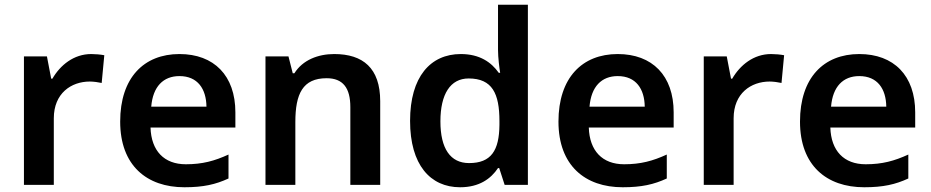

<svg xmlns="http://www.w3.org/2000/svg" viewBox="-20 -780 3927 810"><path d="M365 -552C291 -552 234 -505 201 -448H196L178 -542H81V0H207V-281C207 -386 280 -436 359 -436C374 -436 396 -433 409 -430L420 -547C405 -550 382 -552 365 -552Z M737 -552C587 -552 487 -452 487 -267C487 -82 599 10 758 10C838 10 890 -2 944 -27V-128C885 -101 834 -87 764 -87C672 -87 618 -144 615 -242H973V-306C973 -461 883 -552 737 -552ZM737 -459C814 -459 850 -405 851 -330H618C625 -415 669 -459 737 -459Z M1390 -552C1322 -552 1257 -527 1222 -471H1215L1197 -542H1100V0H1226V-265C1226 -384 1257 -450 1358 -450C1427 -450 1458 -409 1458 -328V0H1584V-353C1584 -493 1511 -552 1390 -552Z M1921 10C2002 10 2051 -26 2081 -71H2086L2109 0H2207V-760H2081V-570C2081 -536 2087 -492 2090 -473H2084C2053 -517 2004 -552 1924 -552C1796 -552 1710 -456 1710 -270C1710 -85 1795 10 1921 10ZM1959 -92C1880 -92 1838 -153 1838 -268C1838 -383 1880 -449 1957 -449C2057 -449 2087 -385 2087 -269V-253C2086 -145 2052 -92 1959 -92Z M2586 -552C2436 -552 2336 -452 2336 -267C2336 -82 2448 10 2607 10C2687 10 2739 -2 2793 -27V-128C2734 -101 2683 -87 2613 -87C2521 -87 2467 -144 2464 -242H2822V-306C2822 -461 2732 -552 2586 -552ZM2586 -459C2663 -459 2699 -405 2700 -330H2467C2474 -415 2518 -459 2586 -459Z M3233 -552C3159 -552 3102 -505 3069 -448H3064L3046 -542H2949V0H3075V-281C3075 -386 3148 -436 3227 -436C3242 -436 3264 -433 3277 -430L3288 -547C3273 -550 3250 -552 3233 -552Z M3605 -552C3455 -552 3355 -452 3355 -267C3355 -82 3467 10 3626 10C3706 10 3758 -2 3812 -27V-128C3753 -101 3702 -87 3632 -87C3540 -87 3486 -144 3483 -242H3841V-306C3841 -461 3751 -552 3605 -552ZM3605 -459C3682 -459 3718 -405 3719 -330H3486C3493 -415 3537 -459 3605 -459Z"/></svg>

Font: Noto Sans Tai Tham SemiBold
Style: Regular
Weight: 600
Designer: Monotype Design Team 2013. Revised by David WIlliams 2020
Foundry: Monotype Imaging Inc.
Version: Version 2.002